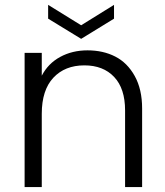

<svg xmlns="http://www.w3.org/2000/svg" viewBox="-20 -761 673 781"><path d="M488.8 0V-312Q488.8 -400.9 444.3 -448Q399.9 -495.1 323.2 -495.1Q244.1 -495.1 197 -444.8Q149.9 -394.5 149.9 -297.9V0H80.1V-545.9H149.9V-453.1Q175.8 -502.9 224.9 -529.5Q273.9 -556.2 335.9 -556.2Q399.4 -556.2 448.7 -531Q498 -505.9 528.1 -451.7Q558.1 -397.5 558.1 -319.8V0ZM310.1 -658.2 443.8 -741.2V-685.1L310.1 -603L175.8 -685.1V-741.2Z"/></svg>

Font: SVN-Poppins Light
Style: Regular
Weight: 300
Designer: Ninad Kale (Devanagari), Jonny Pinhorn (Latin)
Foundry: Indian Type Foundry
Version: Version 3.002 2017